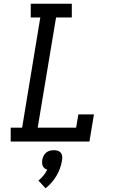

<svg xmlns="http://www.w3.org/2000/svg" viewBox="-20 -755 640 1024"><path d="M37 0V-74H98L195 -662H144V-735H363V-662H279L181 -74H386L398 -145H481L457 0ZM223 249 185 208Q200 196 212 181Q224 166 232 150Q225 148 218.5 143Q212 138 208.5 131Q205 124 204.5 115.5Q204 107 205 99Q207 88 212 77.5Q217 67 225.5 59.5Q234 52 245 49Q256 46 267 46Q278 46 288 49Q298 52 304 59.5Q310 67 311.5 77.5Q313 88 311 99Q308 120 300.5 141Q293 162 282 181Q271 200 256 217.5Q241 235 223 249Z"/></svg>

Font: Iosevka Curly Slab Extended
Style: Italic
Weight: 400
Width: 7
Italic angle: -9°
Monospace: yes
Designer: Belleve Invis
Foundry: Belleve Invis
Version: Version 11.1.0; ttfautohint (v1.8.3)